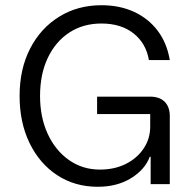

<svg xmlns="http://www.w3.org/2000/svg" viewBox="-20 -705 740 735"><path d="M354.2 10Q266.7 10 199.2 -34.2Q131.7 -78.3 93.3 -157.1Q55 -235.8 55 -337.5Q55 -440.8 95.4 -519.2Q135.8 -597.5 206.7 -641.2Q277.5 -685 368.3 -685Q438.3 -685 493.3 -659.6Q548.3 -634.2 583.8 -587.1Q619.2 -540 630 -475H550Q539.2 -539.2 491.3 -577.1Q443.3 -615 368.3 -615Q298.3 -615 245.4 -580.4Q192.5 -545.8 162.9 -483.3Q133.3 -420.8 133.3 -337.5Q133.3 -256.7 162.5 -192.9Q191.7 -129.2 243.8 -92.5Q295.8 -55.8 362.5 -55.8Q418.3 -55.8 461.7 -77.5Q505 -99.2 530 -136.7Q555 -174.2 555 -220V-268.3H351.7V-335H555Q590.8 -335 610.4 -315.4Q630 -295.8 630 -260V0H556.7V-105H553.3Q535 -55.8 481.7 -22.9Q428.3 10 354.2 10Z"/></svg>

Font: Funnel Sans Light Light
Style: Regular
Weight: 300
Version: Version 1.000